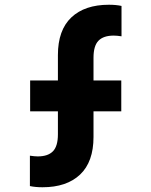

<svg xmlns="http://www.w3.org/2000/svg" viewBox="-20 -777 637 809"><path d="M106 7V-121Q126 -118 139 -118Q182 -118 203 -139.5Q224 -161 224 -211V-308H107V-438H224V-545Q224 -650 280.5 -703.5Q337 -757 439 -757Q469 -757 492 -752V-624Q473 -627 459 -627Q416 -627 395 -605.5Q374 -584 374 -534V-438H491V-308H374V-200Q374 -95 317.5 -41.5Q261 12 159 12Q129 12 106 7Z"/></svg>

Font: BLUETTI 2.0
Style: Bold
Weight: 700
Designer: Stijn de Vries
Foundry: tokotype
Version: Version 2.005;October 31, 2023;FontCreator 14.0.0.2814 64-bi